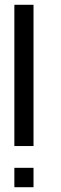

<svg xmlns="http://www.w3.org/2000/svg" viewBox="-20 -760 255 802"><path d="M40 -19V-59H120V-19V-18V22H40V-18ZM40 -700V-740H120V-700V-190V-150H40V-190Z"/></svg>

Font: Nordica Plus
Style: NordicaClassicLight
Weight: 300
Version: Version 1.01